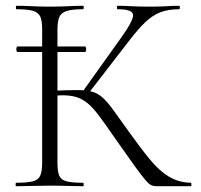

<svg xmlns="http://www.w3.org/2000/svg" viewBox="-20 -645 695 665"><path d="M41 -465Q38 -465 37 -469.5Q36 -474 37 -479Q38 -484 41 -484H274Q277 -484 278 -479Q279 -474 278 -469.5Q277 -465 274 -465ZM522 0Q513 0 505 -3Q497 -6 484 -21Q471 -36 446 -70.5Q421 -105 377 -168Q346 -213 324.5 -242Q303 -271 284.5 -286.5Q266 -302 245.5 -308.5Q225 -315 195 -315Q185 -315 174 -314Q163 -313 151 -312L150 -330Q212 -333 246 -333Q278 -333 298.5 -327.5Q319 -322 336 -306.5Q353 -291 373.5 -262.5Q394 -234 427 -188Q467 -132 499 -93Q531 -54 564.5 -33.5Q598 -13 641 -12Q643 -12 643 -6Q643 0 641 0ZM36 0Q34 0 34 -6Q34 -12 36 -12Q74 -12 93.5 -17Q113 -22 119.5 -37Q126 -52 126 -81V-544Q126 -573 119.5 -587.5Q113 -602 94 -607.5Q75 -613 37 -613Q35 -613 35 -619Q35 -625 37 -625Q61 -625 90.5 -623.5Q120 -622 152 -622Q187 -622 216 -623.5Q245 -625 268 -625Q270 -625 270 -619Q270 -613 268 -613Q230 -613 211 -607Q192 -601 185.5 -586Q179 -571 179 -542V-81Q179 -52 185 -37Q191 -22 210.5 -17Q230 -12 268 -12Q270 -12 270 -6Q270 0 268 0Q244 0 215.5 -1Q187 -2 152 -2Q120 -2 90 -1Q60 0 36 0ZM283 -317 265 -326 395 -508Q442 -573 441 -593Q440 -613 387 -613Q385 -613 385 -619Q385 -625 387 -625Q411 -625 435 -623.5Q459 -622 499 -622Q537 -622 558.5 -623.5Q580 -625 600 -625Q603 -625 603 -619Q603 -613 600 -613Q563 -613 535.5 -602.5Q508 -592 482.5 -567.5Q457 -543 425 -501Z"/></svg>

Font: Cormorant Infant Light
Style: Regular
Weight: 300
Designer: Christian Thalmann (Catharsis Fonts)
Foundry: Catharsis Fonts
Version: Version 4.001